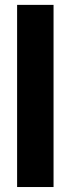

<svg xmlns="http://www.w3.org/2000/svg" viewBox="-20 -752 284 772"><path d="M48.8 -732.4H195.3V0H48.8Z"/></svg>

Font: Audex
Style: Regular
Weight: 400
Designer: GGBotNet
Foundry: GGBotNet
Version: 1.00